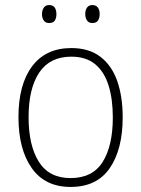

<svg xmlns="http://www.w3.org/2000/svg" viewBox="-20 -729 559 759"><path d="M465 -265Q465 -139 414 -64.5Q363 10 259 10Q158 10 105.5 -64.5Q53 -139 53 -266Q53 -395 107 -467Q161 -539 262 -539Q332 -539 377 -504.5Q422 -470 443.5 -408.5Q465 -347 465 -265ZM93 -266Q93 -154 133.5 -89.5Q174 -25 259 -25Q346 -25 386 -89Q426 -153 426 -265Q426 -336 409.5 -390Q393 -444 357 -474.5Q321 -505 262 -505Q177 -505 135 -442Q93 -379 93 -266ZM146 -673Q146 -688 153 -698.5Q160 -709 174 -709Q190 -709 196.5 -699Q203 -689 203 -673Q203 -657 196.5 -647.5Q190 -638 174 -638Q160 -638 153 -648Q146 -658 146 -673ZM317 -674Q317 -689 324 -699Q331 -709 345 -709Q360 -709 367 -699Q374 -689 374 -674Q374 -658 367.5 -648Q361 -638 345 -638Q331 -638 324 -648Q317 -658 317 -674Z"/></svg>

Font: Noto Sans Hebrew SemiCondensed ExtraLight
Style: Regular
Weight: 200
Width: 4
Designer: Monotype Design Team
Foundry: Monotype Imaging Inc.
Version: Version 2.004; ttfautohint (v1.8.4.7-5d5b)